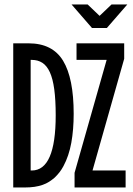

<svg xmlns="http://www.w3.org/2000/svg" viewBox="-20 -830 590 850"><path d="M306.2 -326.2C306.2 -431.3 290.5 -509.6 259.3 -561C228 -612.5 177.1 -638.2 106.4 -638.2H38.6V0H88.9C105.1 0 119.8 -1 132.8 -2.9C145.8 -4.9 157.7 -7.7 168.5 -11.5C179.2 -15.2 188.9 -19.9 197.5 -25.4C206.1 -30.9 214.4 -37.1 222.2 -43.9C229.7 -51.1 236.7 -58.8 243.2 -67.1C249.7 -75.4 255.5 -84.5 260.7 -94.2C277 -124.5 288.7 -159.1 295.7 -198C302.7 -236.9 306.2 -279.6 306.2 -326.2ZM226.6 -319.8C226.6 -156.7 191.2 -75.2 120.6 -75.2H115.7V-564.9H120.6C138.5 -564.9 154.1 -560.6 167.5 -552C180.8 -543.4 191.9 -529.5 200.7 -510.3C209.5 -491 216 -465.8 220.2 -434.6C224.4 -403.3 226.6 -365.1 226.6 -319.8ZM529.8 -569.8V-638.2H318.8V-564.9H452.1L310.1 -64.9V0H536.1V-75.2H389.6ZM296.9 -810.1 387.2 -706.1H453.1L543.5 -810.1H473.6L420.9 -759.8L368.2 -810.1Z"/></svg>

Font: CodeNewRoman Nerd Font Mono
Style: Regular
Weight: 400
Monospace: yes
Designer: Sam Radian
Foundry: Code New Roman
Version: Version 2.00 November 29, 2014;Nerd Fonts 3.2.1